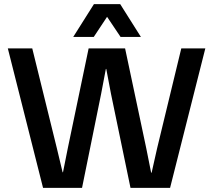

<svg xmlns="http://www.w3.org/2000/svg" viewBox="-20 -916 1038 936"><path d="M589.8 -680.2 692.9 -193.8 716.8 -74.2H719.2L746.1 -193.8L863.8 -680.2H981L809.1 0H616.2L521 -459L498 -580.1H496.1L473.1 -459L379.9 0H189.9L18.1 -680.2H137.2L256.8 -194.8L285.2 -76.2H287.1L311 -195.8L412.1 -680.2ZM336.9 -735.8 438 -896H565.9L667 -735.8H567.9L502 -834L437 -735.8Z"/></svg>

Font: TASA Orbiter Display SemiBold
Style: Regular
Weight: 600
Designer: Weizhong Zhang
Version: Version 1.000;Glyphs 3.1.2 (3151)